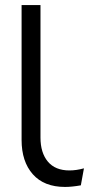

<svg xmlns="http://www.w3.org/2000/svg" viewBox="-20 -720 363 755"><path d="M139.2 -700.2V-179.2Q139.2 -119.1 168.2 -84.5Q197.3 -49.8 252.9 -49.8Q280.3 -49.8 310.1 -58.1L297.9 8.8Q262.2 15.1 235.8 15.1Q153.3 15.1 109.1 -34.7Q64.9 -84.5 64.9 -169.9V-700.2Z"/></svg>

Font: LT Superior
Style: Regular
Weight: 400
Designer: Daniel Lyons
Foundry: LyonsType
Version: Version 1.000